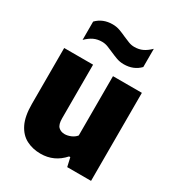

<svg xmlns="http://www.w3.org/2000/svg" viewBox="-189 -908 955 1036"><g transform="rotate(30 289.0 -390.0)"><path d="M219.5 9.5Q170 9.5 130.5 -11Q91 -31.5 68.2 -77.5Q45.5 -123.5 45.5 -200V-548.5H225.5V-214.5Q225.5 -176 240.5 -161.5Q255.5 -147 279.5 -147Q297 -147 317 -155.2Q337 -163.5 349.5 -179V-548.5H529.5V0H381L368.5 -55H361Q304 9.5 219.5 9.5ZM367 -633Q342.5 -633 320.8 -641Q299 -649 279 -658Q260.5 -666.5 242.8 -673.2Q225 -680 206.5 -680Q178 -680 155.5 -669.5Q133 -659 109.5 -636V-750Q148 -790 209 -790Q233.5 -790 255.2 -782Q277 -774 297 -764.5Q315.5 -756.5 333.2 -749.5Q351 -742.5 369.5 -742.5Q398 -742.5 420.5 -753Q443 -763.5 466.5 -786.5V-673Q428 -633 367 -633Z"/></g></svg>

Font: Encode Sans SmCnd XBd
Style: Regular
Weight: 800
Width: 4
Designer: Multiple Designers
Foundry: Impallari Type
Version: Version 3.002; ttfautohint (v1.8.3) -l 8 -r 50 -G 200 -x 14 